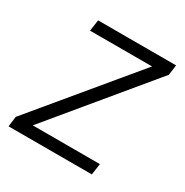

<svg xmlns="http://www.w3.org/2000/svg" viewBox="-126 -622 702 727"><g transform="rotate(30 224.5 -258.5)"><path d="M6.5 0 12 -44.5 363.5 -468H92.5L99.5 -517H440.5L434.5 -472.5L84 -49H377.5L370.5 0Z"/></g></svg>

Font: Public Sans Thin ExtraLight
Style: Italic
Weight: 250
Italic angle: -8°
Version: Version 2.001